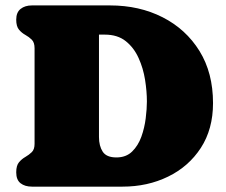

<svg xmlns="http://www.w3.org/2000/svg" viewBox="-20 -696 842 716"><path d="M40.5 -53.2Q40.5 -78.6 50.8 -90.8Q61 -103 74.7 -110.8Q88.4 -118.7 98.6 -128.7Q108.9 -138.7 108.9 -159.7V-516.1Q108.9 -537.6 98.6 -547.9Q88.4 -558.1 74.7 -565.7Q61 -573.2 50.8 -585.4Q40.5 -597.7 40.5 -622.6Q40.5 -649.9 56.9 -662.8Q73.2 -675.8 99.1 -675.8H390.1Q499.5 -675.8 586.4 -631.6Q673.3 -587.4 723.9 -505.9Q774.4 -424.3 774.4 -311.5Q774.4 -214.4 729 -144.5Q683.6 -74.7 606.9 -37.4Q530.3 0 437 0H99.1Q72.8 0 56.6 -12.7Q40.5 -25.4 40.5 -53.2ZM414.1 -108.9Q450.2 -108.9 472.7 -130.9Q495.1 -152.8 507.1 -186Q519 -219.2 523.4 -254.9Q527.8 -290.5 527.8 -317.4Q527.8 -355 521 -398.2Q514.2 -441.4 496.8 -479.7Q479.5 -518.1 449 -542.5Q418.5 -566.9 370.6 -566.9H349.1V-185.1Q349.1 -151.9 363 -130.4Q377 -108.9 414.1 -108.9Z"/></svg>

Font: Caprasimo
Style: Regular
Weight: 400
Designer: The DocRepair Project, Phaedra Charles, Flavia Zimbardi
Foundry: Google
Version: Version 1.001